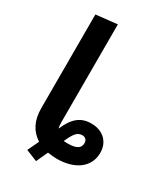

<svg xmlns="http://www.w3.org/2000/svg" viewBox="-205 -841 868 1006"><g transform="rotate(30 228.5 -337.5)"><path d="M341 -236C276 -236 237 -203 204 -127C201 -136 200 -149 200 -167V-755L72 -741V-174C72 -101 98 -49 150 -16L118 52L187 80L219 10C239 13 257 15 274 15C382 15 457 -37 457 -126C457 -193 409 -236 341 -236ZM287 -83C274 -83 265 -83 260 -84C285 -141 302 -159 329 -159C349 -159 360 -147 360 -128C360 -98 336 -83 287 -83Z"/></g></svg>

Font: Fira Sans Medium
Style: Regular
Weight: 500
Designer: Carrois Corporate & Edenspiekermann AG
Foundry: Carrois Corporate GbR & Edenspiekermann AG
Version: Version 4.203